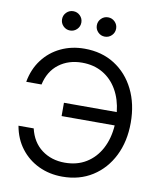

<svg xmlns="http://www.w3.org/2000/svg" viewBox="-100 -1020 923 1110"><g transform="rotate(10 361.0 -464.5)"><path d="M341.8 11.7Q265.6 11.7 202.6 -18.3Q139.6 -48.3 97.4 -103.5Q55.2 -158.7 42 -234.4H131.3Q149.9 -155.3 206.5 -112.8Q263.2 -70.3 341.8 -70.3Q414.1 -70.3 467.5 -103.3Q521 -136.2 552.5 -195.3Q584 -254.4 589.4 -332.5H277.8V-410.6H587.9Q580.1 -484.4 548.1 -540Q516.1 -595.7 463.6 -626.5Q411.1 -657.2 341.8 -657.2Q262.2 -657.2 205.8 -614.5Q149.4 -571.8 131.8 -492.2H42Q55.7 -568.4 97.7 -623.8Q139.6 -679.2 202.6 -709.2Q265.6 -739.3 341.8 -739.3Q442.9 -739.3 518.6 -691.2Q594.2 -643.1 636.2 -558.3Q678.2 -473.6 678.2 -363.3Q678.2 -253.9 636 -169.2Q593.8 -84.5 518.1 -36.4Q442.4 11.7 341.8 11.7ZM239.7 -828.1Q216.3 -828.1 199.7 -844.7Q183.1 -861.3 183.1 -884.8Q183.1 -908.2 199.7 -924.8Q216.3 -941.4 239.7 -941.4Q263.2 -941.4 279.8 -924.8Q296.4 -908.2 296.4 -884.8Q296.4 -861.3 279.8 -844.7Q263.2 -828.1 239.7 -828.1ZM443.8 -828.1Q420.4 -828.1 403.8 -844.7Q387.2 -861.3 387.2 -884.8Q387.2 -908.2 403.8 -924.8Q420.4 -941.4 443.8 -941.4Q467.3 -941.4 483.9 -924.8Q500.5 -908.2 500.5 -884.8Q500.5 -861.3 483.9 -844.7Q467.3 -828.1 443.8 -828.1Z"/></g></svg>

Font: Inter Display
Style: Regular
Weight: 400
Designer: Rasmus Andersson
Foundry: rsms
Version: Version 4.001;git-9221beed3